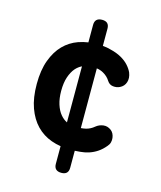

<svg xmlns="http://www.w3.org/2000/svg" viewBox="-122 -778 843 1006"><g transform="rotate(15 300.0 -275.0)"><path d="M267 -652Q267 -671 277 -680.5Q287 -690 306.5 -690Q326 -690 335.5 -680.5Q345 -671 345 -652V-559Q369 -557 389 -551Q423 -543 448.5 -528.5Q474 -514 490 -496Q506 -478 514 -460Q525 -432 517.5 -408.5Q510 -385 487 -374Q470 -366 450.5 -368.5Q431 -371 420 -388Q406 -411 381 -425Q365 -434 345 -437V-113Q359 -114 372 -117Q396 -123 416 -140Q433 -154 455.5 -157Q478 -160 498 -145Q507 -138 512 -128Q517 -118 518.5 -106Q520 -94 517 -82Q514 -70 505 -60Q486 -37 465 -23Q444 -9 421 -1.5Q398 6 373 8L345 10V102Q345 121 335.5 130.5Q326 140 306.5 140Q287 140 277 130.5Q267 121 267 102V6Q241 2 216 -7Q169 -24 135 -59Q101 -94 81.5 -148Q62 -202 62 -277Q62 -352 82 -406Q102 -460 135.5 -494Q169 -528 214 -544Q240 -553 267 -557ZM267 -427Q248 -418 233 -401Q216 -381 205.5 -350Q195 -319 195 -275Q195 -234 205 -202.5Q215 -171 232 -151Q247 -133 267 -123Z"/></g></svg>

Font: Maple Mono NL
Style: Bold
Weight: 700
Monospace: yes
Designer: subframe7536
Version: Version 7.000